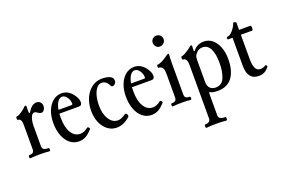

<svg xmlns="http://www.w3.org/2000/svg" viewBox="-110 -985 2419 1633"><g transform="rotate(-20 1099.0 -168.5)"><path d="M24 4Q20 4 18.5 -3Q17 -10 18.5 -17Q20 -24 24 -24Q47 -24 58 -32Q69 -40 69 -62V-285Q69 -339 36 -339Q32 -339 30.5 -346.5Q29 -354 30.5 -361.5Q32 -369 36 -369Q49 -369 68 -380.5Q87 -392 104 -405.5Q121 -419 125 -425Q131 -431 136 -431Q145 -431 145 -420Q144 -409 144 -398.5Q144 -388 144 -378Q144 -360 148 -360Q154 -360 158 -368Q175 -396 193.5 -410.5Q212 -425 236 -425Q256 -425 269 -411Q282 -397 282 -377Q282 -358 271.5 -342.5Q261 -327 247 -327Q241 -327 232.5 -330Q224 -333 214 -340Q206 -347 200.5 -349Q195 -351 190 -351Q174 -351 164 -335Q154 -319 149 -295Q144 -271 144 -245V-62Q144 -40 158 -32Q172 -24 200 -24Q204 -24 205.5 -17Q207 -10 205.5 -3Q204 4 200 4Q178 2 156.5 1Q135 0 112 0Q90 0 68.5 1Q47 2 24 4Z M464 11Q419 11 384 -17Q349 -45 329.5 -95Q310 -145 310 -210Q310 -273 329.5 -321.5Q349 -370 383.5 -397.5Q418 -425 462 -425Q520 -425 562 -370Q591 -330 591 -299Q591 -268 564 -268H386Q385 -250 385 -230Q385 -145 415 -95.5Q445 -46 497 -46Q530 -46 567 -75Q573 -80 581.5 -71Q590 -62 587 -57Q556 -21 527.5 -5Q499 11 464 11ZM457 -396Q433 -396 415.5 -371Q398 -346 390 -301H508Q518 -301 518 -311Q518 -343 499 -369.5Q480 -396 457 -396Z M806 11Q761 11 725 -16Q689 -43 668.5 -90Q648 -137 648 -197Q648 -263 671.5 -314.5Q695 -366 735.5 -395.5Q776 -425 828 -425Q863 -425 889.5 -415.5Q916 -406 923 -389Q926 -383 926 -366Q926 -356 915.5 -344.5Q905 -333 894 -333Q889 -333 884.5 -334.5Q880 -336 877 -343Q854 -392 812 -392Q787 -392 767.5 -369Q748 -346 737 -306.5Q726 -267 726 -218Q726 -141 757 -92.5Q788 -44 837 -44Q866 -44 909 -74Q915 -78 921 -72.5Q927 -67 930 -58Q933 -49 928 -42Q869 11 806 11Z M1121 11Q1076 11 1041 -17Q1006 -45 986.5 -95Q967 -145 967 -210Q967 -273 986.5 -321.5Q1006 -370 1040.5 -397.5Q1075 -425 1119 -425Q1177 -425 1219 -370Q1248 -330 1248 -299Q1248 -268 1221 -268H1043Q1042 -250 1042 -230Q1042 -145 1072 -95.5Q1102 -46 1154 -46Q1187 -46 1224 -75Q1230 -80 1238.5 -71Q1247 -62 1244 -57Q1213 -21 1184.5 -5Q1156 11 1121 11ZM1114 -396Q1090 -396 1072.5 -371Q1055 -346 1047 -301H1165Q1175 -301 1175 -311Q1175 -343 1156 -369.5Q1137 -396 1114 -396Z M1386 -512Q1364 -512 1351 -527.5Q1338 -543 1338 -562Q1338 -583 1352.5 -596.5Q1367 -610 1386 -610Q1409 -610 1422.5 -596Q1436 -582 1436 -562Q1436 -540 1421 -526Q1406 -512 1386 -512ZM1313 4Q1309 4 1307.5 -3Q1306 -10 1307.5 -17Q1309 -24 1313 -24Q1338 -24 1348 -32.5Q1358 -41 1358 -62V-279Q1358 -346 1313 -346Q1309 -346 1307.5 -353Q1306 -360 1307.5 -367Q1309 -374 1313 -374Q1330 -374 1355.5 -386.5Q1381 -399 1408 -419Q1425 -431 1429 -431Q1435 -431 1435 -417Q1433 -399 1432.5 -380Q1432 -361 1432 -342V-62Q1432 -41 1442.5 -32.5Q1453 -24 1478 -24Q1482 -24 1483.5 -17Q1485 -10 1483.5 -3Q1482 4 1478 4Q1457 2 1436.5 1Q1416 0 1396 0Q1375 0 1354 1Q1333 2 1313 4Z M1521 273Q1516 273 1514.5 265Q1513 257 1514.5 249.5Q1516 242 1521 242Q1568 242 1568 206V-279Q1568 -341 1531 -341Q1527 -341 1525.5 -348.5Q1524 -356 1525.5 -363.5Q1527 -371 1531 -371Q1542 -371 1560.5 -381Q1579 -391 1596 -402.5Q1613 -414 1619 -420Q1628 -431 1636 -431Q1644 -431 1644 -424Q1643 -412 1643 -400.5Q1643 -389 1643 -377L1650 -375Q1667 -400 1692.5 -412.5Q1718 -425 1747 -425Q1791 -425 1824 -398.5Q1857 -372 1876 -324Q1895 -276 1895 -213Q1895 -106 1849 -46Q1805 11 1719 11Q1668 11 1650 -4Q1643 -4 1643 11V206Q1643 242 1702 242Q1707 242 1708.5 249.5Q1710 257 1708.5 265Q1707 273 1702 273Q1672 270 1654 269.5Q1636 269 1611 269Q1586 269 1569 269.5Q1552 270 1521 273ZM1714 -22Q1768 -22 1791 -74Q1814 -129 1814 -206Q1814 -292 1790.5 -337Q1767 -382 1721 -382Q1677 -382 1650 -336Q1646 -329 1644.5 -317.5Q1643 -306 1643 -293V-96Q1643 -61 1661.5 -41.5Q1680 -22 1714 -22Z M2092 11Q1991 11 1991 -118V-371H1952Q1945 -371 1945 -382.5Q1945 -394 1952 -394Q1968 -394 1985.5 -408.5Q2003 -423 2017.5 -444.5Q2032 -466 2039 -487Q2042 -494 2054 -489Q2066 -485 2066 -479V-415H2169Q2174 -415 2175.5 -404Q2177 -393 2175.5 -382Q2174 -371 2169 -371H2066V-150Q2066 -40 2122 -40Q2153 -40 2171 -55Q2175 -58 2182 -51Q2189 -44 2186 -40Q2166 -12 2143.5 -0.5Q2121 11 2092 11Z"/></g></svg>

Font: Junicode Two Beta Condensed
Style: Regular
Weight: 400
Width: 3
Designer: Peter S. Baker
Foundry: Briery Creek Software
Version: Version 1.053; ttfautohint (v1.8.4)